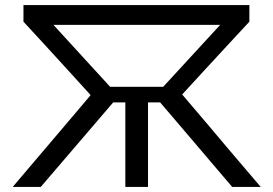

<svg xmlns="http://www.w3.org/2000/svg" viewBox="-20 -733 1072 753"><path d="M30 0Q56.5 -31 91 -72Q125.5 -112.5 162 -155.5Q198.5 -198.5 230.5 -236L335.5 -360L244 -460.5Q201.5 -506.5 159.5 -553Q117 -599.5 72 -648V-713H958V-648Q913 -599.5 870 -553Q827 -506.5 784.5 -460.5L694.5 -362.5L803 -235Q834 -198 870.2 -155.2Q906.5 -112.5 941.2 -71.8Q976 -31 1002.5 0H890.5Q846 -52 807.8 -97Q769.5 -142 733 -185L608 -331.5H560.5V0H471.5V-331.5H424L301.5 -188.5Q262.5 -143 223.5 -97.5Q184.5 -52 140 0ZM412 -392.5H620L843.5 -635.5H189.5Z"/></svg>

Font: Heraclito
Style: Regular
Weight: 400
Designer: Kostas Bartsokas (font) & Cristiano Sobral (main changes)
Foundry: Kostas Bartsokas (font) & Cristiano Sobral (main changes)
Version: Version 1.00;July 8, 2020;FontCreator 13.0.0.2655 64-bit